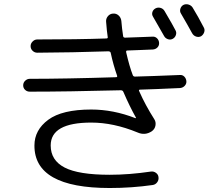

<svg xmlns="http://www.w3.org/2000/svg" viewBox="-20 -858 1040 934"><path d="M780.3 -804.7Q822.3 -733.4 834 -710Q839.8 -699.2 835.4 -687Q831.1 -674.8 819.8 -668.9Q808.6 -663.1 796.4 -667.5Q784.2 -671.9 778.3 -682.6Q748 -736.3 724.6 -776.4Q717.8 -787.1 721.2 -798.8Q724.6 -810.5 735.8 -816.9Q747.1 -823.2 760.3 -819.8Q773.4 -816.4 780.3 -804.7ZM917 -821.3Q943.4 -778.3 971.7 -723.6Q977.5 -712.9 973.1 -700.7Q968.8 -688.5 958 -681.6Q946.3 -675.8 933.6 -680.2Q920.9 -684.6 914.1 -697.3Q894.5 -733.4 860.4 -792Q853.5 -802.7 857.4 -815.4Q861.3 -828.1 872.1 -834Q883.8 -839.8 897 -835.9Q910.2 -832 917 -821.3ZM125 -412.1Q111.3 -412.1 102.1 -420.9Q92.8 -429.7 92.8 -442.9Q92.8 -456.1 102.5 -465.3Q112.3 -474.6 125 -474.6Q296.9 -474.6 543.9 -482.4Q551.8 -482.4 549.8 -489.3Q531.2 -542 518.6 -600.6Q517.6 -607.4 507.8 -608.4Q331.1 -602.5 161.1 -601.6Q148.4 -601.6 138.7 -610.8Q128.9 -620.1 128.9 -633.8Q128.9 -646.5 138.7 -656.2Q148.4 -666 161.1 -666Q354.5 -666 497.1 -670.9Q505.9 -670.9 503.9 -678.7Q500 -703.1 496.1 -752.9Q495.1 -767.6 504.9 -779.3Q514.6 -791 530.3 -792Q545.9 -793 557.1 -782.7Q568.4 -772.5 570.3 -755.9Q573.2 -718.8 579.1 -681.6Q580.1 -674.8 588.9 -674.8Q611.3 -675.8 655.8 -677.2Q700.2 -678.7 721.7 -679.7Q734.4 -680.7 743.7 -671.9Q752.9 -663.1 753.9 -649.9Q754.9 -636.7 746.1 -627.4Q737.3 -618.2 723.6 -617.2Q704.1 -616.2 662.1 -614.7Q620.1 -613.3 599.6 -612.3Q591.8 -612.3 593.8 -603.5Q609.4 -535.2 626 -492.2Q628.9 -485.4 636.7 -485.4Q712.9 -487.3 855.5 -493.2Q868.2 -494.1 877 -484.9Q885.7 -475.6 886.7 -462.9Q887.7 -450.2 878.4 -440.4Q869.1 -430.7 855.5 -429.7Q729.5 -423.8 661.1 -421.9Q653.3 -421.9 657.2 -414.1Q687.5 -345.7 730.5 -278.3Q739.3 -264.6 736.3 -247.6Q733.4 -230.5 718.8 -219.7Q685.5 -197.3 648.4 -213.9Q532.2 -261.7 423.8 -261.7Q226.6 -261.7 226.6 -150.4Q226.6 -78.1 294.4 -43Q362.3 -7.8 513.7 -7.8Q608.4 -7.8 713.9 -23.4Q727.5 -25.4 738.8 -17.1Q750 -8.8 751 3.9Q752.9 17.6 744.6 28.8Q736.3 40 722.7 42Q620.1 56.6 513.7 56.6Q146.5 56.6 147.5 -150.4Q147.5 -225.6 214.8 -275.4Q282.2 -325.2 423.8 -325.2Q531.2 -325.2 638.7 -283.2H640.6Q641.6 -284.2 641.6 -285.2Q610.4 -340.8 580.1 -411.1Q577.1 -418.9 567.4 -418.9Q305.7 -412.1 125 -412.1Z"/></svg>

Font: Rounded Mgen+ 1m regular
Style: Regular
Weight: 400
Designer: [Source Han Sans]
Ryoko NISHIZUKA  (kana & ideographs); Paul D. Hunt (Latin, Greek & Cyrillic); Wenlong ZHANG  (bopomofo
Version: Version 1.059.20150602